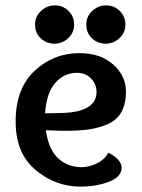

<svg xmlns="http://www.w3.org/2000/svg" viewBox="-20 -682 525 712"><path d="M223 -197Q196 -197 150 -199Q160 -128 195.5 -95Q231 -62 283 -62Q310 -62 339 -76Q368 -90 382 -116Q431 -90 431 -60Q431 -26 384 -8Q337 10 279 10Q185 10 111.5 -52Q38 -114 38 -231Q38 -354 108.5 -419.5Q179 -485 275 -485Q352 -485 399.5 -443Q447 -401 447 -343Q447 -296 429.5 -265.5Q412 -235 378 -221Q344 -207 309 -202Q274 -197 223 -197ZM266 -412Q219 -412 186 -376Q153 -340 147 -262Q211 -262 241 -265Q338 -277 338 -341Q338 -370 317.5 -391Q297 -412 266 -412ZM372 -520Q342 -520 321 -540Q300 -560 300 -591Q300 -621 322 -641.5Q344 -662 374 -662Q403 -662 424 -641.5Q445 -621 445 -591Q445 -561 423 -540.5Q401 -520 372 -520ZM182 -520Q152 -520 131 -540Q110 -560 110 -591Q110 -621 132 -641.5Q154 -662 184 -662Q213 -662 234 -641.5Q255 -621 255 -591Q255 -561 233 -540.5Q211 -520 182 -520Z"/></svg>

Font: Overlock
Style: Bold
Weight: 700
Designer: Dario Muhafara
Foundry: Dario Manuel Muhafara
Version: Version 1.002